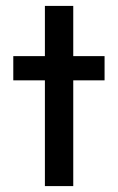

<svg xmlns="http://www.w3.org/2000/svg" viewBox="-20 -630 399 650"><path d="M132 0V-358H25V-440H132V-610H228V-440H334V-358H228V0Z"/></svg>

Font: Teachers Medium
Style: Regular
Weight: 500
Designer: Alfredo Marco Pradil, Chank Diesel
Version: Version 1.001